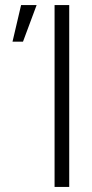

<svg xmlns="http://www.w3.org/2000/svg" viewBox="-20 -740 364 760"><path d="M63.5 -720H125L71 -575H29.5ZM254 0V-720H196V0Z"/></svg>

Font: Hauora Light
Style: Regular
Weight: 300
Designer: Wayne Shih
Foundry: WCYS
Version: Version 1.001;hotconv 1.0.109;makeotfexe 2.5.65596